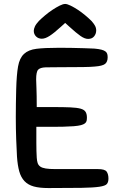

<svg xmlns="http://www.w3.org/2000/svg" viewBox="-20 -945 599 972"><path d="M66 -152Q64 -184 62 -239Q60 -294 60 -352Q60 -385 60.5 -420.5Q61 -456 62 -493Q64 -567 71.5 -609Q79 -651 101.5 -672Q124 -693 165 -698Q206 -703 274 -703Q275 -703 295.5 -703Q316 -703 345 -702.5Q374 -702 405.5 -701Q437 -700 458 -699Q480 -697 493.5 -693.5Q507 -690 514 -684.5Q521 -679 523 -671.5Q525 -664 525 -655Q525 -632 512 -621.5Q499 -611 459 -608Q439 -606 400.5 -605.5Q362 -605 322 -605Q282 -605 250 -604.5Q218 -604 210 -604Q184 -603 173.5 -592.5Q163 -582 163 -543Q163 -534 164.5 -499.5Q166 -465 166 -403H249Q302 -403 335.5 -401.5Q369 -400 387.5 -395Q406 -390 413 -379Q420 -368 420 -350Q420 -341 418.5 -333.5Q417 -326 410 -320.5Q403 -315 390 -311.5Q377 -308 353 -306Q324 -304 298.5 -303.5Q273 -303 248 -303H164Q164 -288 164 -267Q164 -246 164 -224Q164 -202 164.5 -181Q165 -160 166 -147Q167 -131 170.5 -120Q174 -109 183.5 -102Q193 -95 211.5 -92Q230 -89 261 -89H476Q511 -89 520 -76Q529 -63 529 -41Q529 -23 521 -13.5Q513 -4 482.5 0.5Q452 5 391.5 6Q331 7 225 7Q180 7 151 -1Q122 -9 104 -28Q86 -47 77.5 -77.5Q69 -108 66 -152ZM310 -925Q320 -925 337.5 -916.5Q355 -908 374 -895.5Q393 -883 411.5 -867.5Q430 -852 443 -839Q454 -827 460.5 -815.5Q467 -804 467 -791Q467 -774 456.5 -761Q446 -748 426 -748Q409 -748 387.5 -763Q366 -778 331 -810L310 -829L289 -810Q254 -778 231.5 -763.5Q209 -749 192 -749Q174 -749 162.5 -760.5Q151 -772 151 -789Q151 -798 156.5 -810.5Q162 -823 177 -839Q190 -852 208.5 -867.5Q227 -883 246 -895.5Q265 -908 282 -916.5Q299 -925 310 -925Z"/></svg>

Font: Sniglet
Style: Regular
Weight: 400
Designer: Haley Fiege
Foundry: Haley Fiege, Pablo Impallari, Brenda Gallo
Version: Version 2.000; ttfautohint (v0.95) -l 8 -r 50 -G 200 -x 14 -